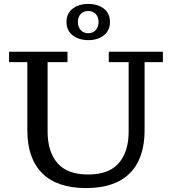

<svg xmlns="http://www.w3.org/2000/svg" viewBox="-20 -945 874 976"><path d="M429 -741Q381 -741 349.5 -765.5Q318 -790 318 -833Q318 -877 349.5 -901Q381 -925 429 -925Q477 -925 508 -901Q539 -877 539 -833Q539 -790 508 -765.5Q477 -741 429 -741ZM429 -776Q452 -776 466.5 -792Q481 -808 481 -833Q481 -859 466.5 -874Q452 -889 429 -889Q405 -889 390.5 -874Q376 -859 376 -833Q376 -808 390.5 -792Q405 -776 429 -776ZM417 11Q270 11 194.5 -64.5Q119 -140 119 -282V-629H26V-682H323V-629H222V-276Q222 -174 272 -116Q322 -58 428 -58Q534 -58 584 -116Q634 -174 634 -276V-629H533V-682H808V-629H715V-282Q715 -140 640 -64.5Q565 11 417 11Z"/></svg>

Font: Montagu Slab 16pt
Style: Regular
Weight: 400
Designer: Florian Karsten
Foundry: Florian Karsten
Version: Version 1.000; ttfautohint (v1.8.3)